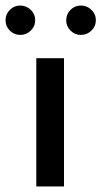

<svg xmlns="http://www.w3.org/2000/svg" viewBox="-67 -672 366 693"><path d="M164 -462V1H64V-462ZM-31.5 -561.5Q-47 -577 -47 -599Q-47 -621 -31.5 -636.5Q-16 -652 6 -652Q28 -652 44 -636.5Q60 -621 60 -599Q60 -577 44 -561.5Q28 -546 6 -546Q-16 -546 -31.5 -561.5ZM187.5 -561.5Q172 -577 172 -599Q172 -621 187.5 -636.5Q203 -652 225 -652Q247 -652 263 -636.5Q279 -621 279 -599Q279 -577 263 -561.5Q247 -546 225 -546Q203 -546 187.5 -561.5Z"/></svg>

Font: Spirax
Style: Regular
Weight: 400
Designer: Brenda Gallo (gbrenda1987@gmail.com)
Foundry: Brenda Gallo
Version: Version 1.002